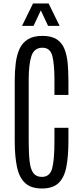

<svg xmlns="http://www.w3.org/2000/svg" viewBox="-20 -1077 471 1107"><path d="M221.7 9.8Q158.7 9.8 124.8 -21.7Q90.8 -53.2 77.9 -114.5Q64.9 -175.8 64.9 -264.2V-610.8Q64.9 -666 70.8 -713.4Q76.7 -760.7 93 -795.9Q109.4 -831.1 141.4 -850.6Q173.3 -870.1 224.6 -870.1Q276.4 -870.1 306.6 -850.6Q336.9 -831.1 351.3 -795.7Q365.7 -760.3 370.1 -712.9Q374.5 -665.5 374.5 -609.9V-529.8H293.9V-616.2Q293.9 -707.5 281.7 -754.6Q269.5 -801.8 224.6 -801.8Q177.2 -801.8 161.4 -754.6Q145.5 -707.5 145.5 -616.7V-264.2Q145.5 -189.9 151.1 -144.3Q156.7 -98.6 173.3 -77.9Q189.9 -57.1 221.7 -57.1Q267.1 -57.1 280.5 -105Q293.9 -152.8 293.9 -264.2V-340.3H374.5V-264.6Q374.5 -176.3 362.5 -114.7Q350.6 -53.2 317.6 -21.7Q284.7 9.8 221.7 9.8ZM106.9 -927.7 170.4 -1057.1H260.3L323.7 -927.7H257.3L215.3 -1017.1L173.3 -927.7Z"/></svg>

Font: Antonio ExtraLight
Style: Regular
Weight: 250
Designer: Vernon Adams
Foundry: Vernon Adams
Version: Version 1.002